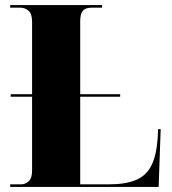

<svg xmlns="http://www.w3.org/2000/svg" viewBox="-20 -734 676 754"><path d="M20 0V-10H63Q79 -10 92.5 -22Q106 -34 106 -64V-354H22V-364H106V-648Q106 -680 92 -692Q78 -704 58 -704H20V-714H381V-704H341Q316 -704 305.5 -692Q295 -680 295 -651V-364H452V-354H295V-10H406Q473 -10 513.5 -27Q554 -44 574 -83Q594 -122 599 -189L601 -227H611L603 0Z"/></svg>

Font: Noto Serif Display SemiCondensed Black
Style: Regular
Weight: 900
Width: 4
Designer: Monotype Design Team
Foundry: Monotype Imaging Inc.
Version: Version 2.009